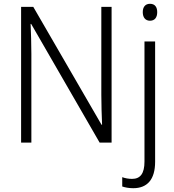

<svg xmlns="http://www.w3.org/2000/svg" viewBox="-20 -750 917 1010"><path d="M731 -686C731 -658 745 -641 769 -641C794 -641 807 -658 807 -686C807 -713 795 -730 769 -730C744 -730 731 -713 731 -686ZM567 0V-714H513V-251C513 -203 515 -139 517 -94H514L155 -714H91V0H145V-466C145 -524 143 -575 141 -624H144L504 0ZM681 240C754 240 796 195 796 101V-532H740V100C740 163 718 191 675 191C657 191 639 188 623 182V231C638 236 657 240 681 240Z"/></svg>

Font: Noto Sans SemiCondensed Light
Style: Regular
Weight: 300
Width: 4
Designer: Monotype Design Team
Foundry: Monotype Imaging Inc.
Version: Version 2.013